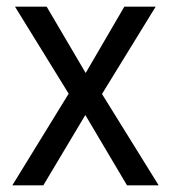

<svg xmlns="http://www.w3.org/2000/svg" viewBox="-20 -556 512 576"><path d="M186 -275 25 -536H120L237 -337L353 -536H447L286 -274L456 0H361L236 -211L110 0H17Z"/></svg>

Font: Noto Sans Khmer SemiCondensed
Style: Regular
Weight: 400
Width: 4
Designer: Danh Hong and the Monotype Design Team
Foundry: Monotype Imaging Inc.
Version: Version 2.004; ttfautohint (v1.8.4.7-5d5b)